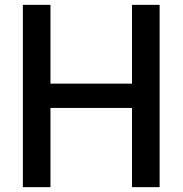

<svg xmlns="http://www.w3.org/2000/svg" viewBox="-20 -770 751 790"><path d="M187.7 -750V-425.9H523.2V-750H636.8V0H523.2V-325.9H187.7V0H74.1V-750Z"/></svg>

Font: Spartan MB SemBd
Style: Regular
Weight: 600
Designer: Matt Bailey, Mirko Velimirovic
Foundry: Matt Bailey
Version: Version 1.005